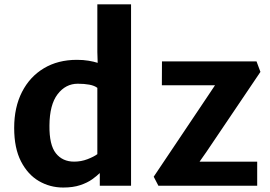

<svg xmlns="http://www.w3.org/2000/svg" viewBox="-20 -832 1211 860"><path d="M263 8Q204 8 154.2 -21Q104.5 -50 74 -109.2Q43.5 -168.5 43.5 -259Q43.5 -351.5 78.5 -420Q113.5 -488.5 176.5 -526.2Q239.5 -564 324.5 -564Q353.5 -564 377 -560Q400.5 -556 417.5 -550.5L416 -599V-812.5H567V0H427V-57Q414 -44 392.8 -28.8Q371.5 -13.5 339.5 -2.8Q307.5 8 263 8ZM201.5 -269.5Q200.5 -183 230.2 -145.5Q260 -108 312 -108Q343.5 -108 372 -119Q400.5 -130 416 -141.5V-438.5Q403 -448.5 380.2 -452.8Q357.5 -457 328.5 -457Q274 -457 238 -410Q202 -363 201.5 -269.5ZM689.5 0 668.5 -40.5 914 -406.5 943 -450H705L705.5 -557H1129L1146.5 -510L904.5 -151.5L874 -108H1132V0Z"/></svg>

Font: Merriweather Sans
Style: Bold
Weight: 700
Designer: Eben Sorkin
Foundry: Eben Sorkin
Version: Version 1.008; ttfautohint (v1.7.19-72a1) -l 8 -r 50 -G 200 